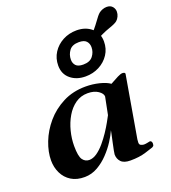

<svg xmlns="http://www.w3.org/2000/svg" viewBox="-160 -1013 1017 1144"><g transform="rotate(-20 348.5 -441.5)"><path d="M515.6 -723.6 492.7 -752Q537.6 -799.8 561.8 -834Q585.9 -868.2 599.1 -878.9Q607.9 -886.2 621.6 -891.4Q635.3 -896.5 648.9 -896.5Q673.3 -896.5 686 -880.4Q696.8 -866.7 696.8 -849.1Q696.8 -834 689.9 -819.6Q683.1 -805.2 673.3 -796.9Q660.6 -785.6 619.1 -771.7Q577.6 -757.8 515.6 -723.6ZM181.6 11.7Q130.9 12.2 95.9 -9.5Q61 -31.2 43 -68.4Q24.9 -105.5 24.9 -149.4Q24.9 -203.6 48.1 -263.7Q71.3 -323.7 115.7 -376Q160.2 -428.2 223.9 -460.9Q287.6 -493.7 368.7 -493.7Q412.1 -493.7 454.1 -483.4Q496.1 -473.1 519.5 -456.1Q549.3 -473.1 570.3 -483.4Q591.3 -493.7 601.6 -493.7Q608.4 -493.7 613.5 -491.5Q618.7 -489.3 618.7 -483.4L551.3 -92.3Q549.8 -80.1 549.8 -71.8Q549.8 -58.1 560.8 -54Q571.8 -49.8 578.1 -49.8Q589.4 -49.8 601.8 -52.7Q614.3 -55.7 616.2 -55.7Q623.5 -55.7 626.7 -50Q629.9 -44.4 629.9 -37.6Q629.9 -25.4 625 -21.5Q620.1 -17.6 617.7 -16.6Q607.9 -13.2 567.4 -0.5Q526.9 12.2 470.2 12.2Q429.2 12.2 411.1 -6.8Q393.1 -25.9 393.1 -54.2Q393.1 -59.6 397 -78.9Q400.9 -98.1 406 -122.3Q411.1 -146.5 415.8 -167.5Q420.4 -188.5 421.9 -197.3Q409.7 -169.4 387 -134Q364.3 -98.6 333 -65.7Q301.8 -32.7 263.4 -10.7Q225.1 11.2 181.6 11.7ZM240.7 -74.7Q265.1 -74.7 290 -92Q314.9 -109.4 338.1 -136.7Q361.3 -164.1 381.1 -193.8Q400.9 -223.6 415 -249Q429.2 -274.4 436 -287.6L458 -397.9Q458 -417 432.4 -434.6Q406.7 -452.1 366.2 -452.1Q322.3 -452.1 288.1 -428Q253.9 -403.8 230.7 -364Q207.5 -324.2 195.6 -277.1Q183.6 -230 183.6 -184.1Q183.6 -118.2 199.5 -96.4Q215.3 -74.7 240.7 -74.7ZM390.6 -549.8Q333.5 -549.8 295.9 -581.1Q258.3 -612.3 258.3 -666Q258.3 -711.9 281.7 -748.3Q305.2 -784.7 344.7 -805.7Q384.3 -826.7 432.1 -826.7Q488.8 -826.7 526.4 -794.4Q564 -762.2 564 -709Q564 -662.6 540.3 -626.7Q516.6 -590.8 477.3 -570.3Q438 -549.8 390.6 -549.8ZM401.4 -621.1Q443.8 -621.1 463.1 -646Q482.4 -670.9 482.4 -702.1Q482.4 -725.1 468.5 -740.5Q454.6 -755.9 421.4 -755.9Q378.4 -755.9 359.9 -730.5Q341.3 -705.1 341.3 -673.3Q341.3 -650.9 355 -636Q368.7 -621.1 401.4 -621.1Z"/></g></svg>

Font: Gelasio
Style: Italic
Weight: 400
Italic angle: -8.5°
Designer: Eben Sorkin
Foundry: Eben Sorkin
Version: Version 1.008